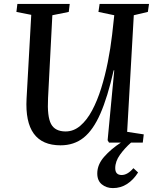

<svg xmlns="http://www.w3.org/2000/svg" viewBox="-20 -730 806 983"><path d="M558 233Q525 233 501.5 214Q478 195 478 158Q478 113 513 73Q548 33 599 0H538L531 -12L565 -370H562Q531 -233 494 -148.5Q457 -64 408 -25Q359 14 290 14Q103 14 116 -225L140 -654L64 -669L69 -710H337L332 -669L248 -652L226 -228Q221 -133 241.5 -95Q262 -57 316 -57Q357 -57 391 -86Q425 -115 451.5 -164.5Q478 -214 498 -278Q518 -342 532 -412.5Q546 -483 554 -552L565 -652L484 -669L490 -710H743L737 -669L665 -652L631 -55L716 -42L711 0H651Q619 28 594.5 62Q570 96 570 131Q570 166 603 166Q633 166 663 131L687 153Q663 191 630.5 212Q598 233 558 233Z"/></svg>

Font: Literata 36pt Medium
Style: Italic
Weight: 500
Italic angle: -2°
Designer: Latin by Veronika Burian and Jose Scaglione. Greek by Irene Vlachou. Cyrillic by Vera Evstafieva
Foundry: TypeTogether
Version: Version 3.002